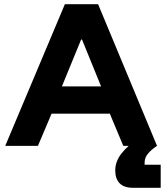

<svg xmlns="http://www.w3.org/2000/svg" viewBox="-20 -695 786 915"><path d="M5 0 289.2 -675H447.5L728.3 0H567.5L503.3 -153.3H225.8L160.8 0ZM275 -283.3H461.7L370.8 -506.7H366.7ZM614.2 200Q570.8 200 550 178.3Q529.2 156.7 529.2 117.5Q529.2 73.3 560.4 34.6Q591.7 -4.2 634.2 -30L728.3 0Q700.8 18.3 685 37.5Q669.2 56.7 669.2 80V90H745.8V200Z"/></svg>

Font: Funnel Display ExtraBold
Style: Regular
Weight: 800
Designer: NORD ID, Kristian Moeller
Foundry: Dicotype
Version: Version 1.000